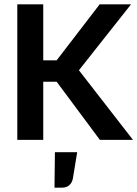

<svg xmlns="http://www.w3.org/2000/svg" viewBox="-20 -647 635 888"><path d="M345 -322 595 0H442L242 -269H180V0H60V-627H180V-368H242L441 -627H586ZM337 57 317 179Q313 199 300 210Q287 221 266 221H232L234 57Z"/></svg>

Font: Blinker SemiBold
Style: Regular
Weight: 600
Designer: Juergen Huber
Foundry: supertype
Version: Version 1.015;PS 1.15;hotconv 1.0.88;makeotf.lib2.5.647800